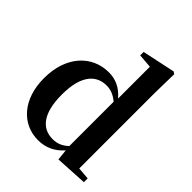

<svg xmlns="http://www.w3.org/2000/svg" viewBox="-228 -956 1109 1109"><g transform="rotate(45 326.5 -401.5)"><path d="M422 -88C391 -59 361 -48 325 -48C242 -48 181 -109 181 -268C181 -432 248 -488 327 -488C358 -488 389 -478 422 -450ZM554 -37V-652L557 -810L543 -819L341 -776V-748L427 -741V-481C386 -530 338 -551 283 -551C146 -551 41 -443 41 -262C41 -90 139 16 270 16C334 16 385 -10 425 -56L432 11L629 0V-31Z"/></g></svg>

Font: Noto Serif CJK JP
Style: Bold
Weight: 700
Designer: Ryoko NISHIZUKA 西塚涼子 (kana & ideographs); Frank Grießhammer (Latin, Greek & Cyrillic); Wenlong ZHANG 张文龙 (bopomofo); San
Foundry: Adobe Systems Incorporated
Version: Version 1.000;PS 1;hotconv 16.6.53;makeotf.lib2.5.65590